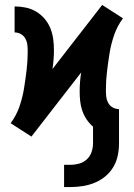

<svg xmlns="http://www.w3.org/2000/svg" viewBox="-20 -546 540 776"><path d="M239 210V120H265Q283 120 300.5 115Q318 110 331 98Q344 86 350 68.5Q356 51 356 33V-34Q341 -47 330 -63.5Q319 -80 312.5 -99Q306 -118 304 -137.5Q302 -157 302 -177Q302 -196 303.5 -215Q305 -234 308 -253L107 6L65 -21L23 -48Q46 -79 58.5 -115Q71 -151 77 -188Q83 -225 87.5 -262.5Q92 -300 92 -338Q92 -352 90.5 -365Q89 -378 82.5 -390Q76 -402 64 -408.5Q52 -415 39 -415V-520Q61 -520 83.5 -515.5Q106 -511 125.5 -499.5Q145 -488 160 -470.5Q175 -453 183.5 -432Q192 -411 195 -388.5Q198 -366 198 -343Q198 -324 196.5 -305Q195 -286 192 -267L393 -526L435 -499L477 -472Q454 -441 441.5 -405Q429 -369 423 -332Q417 -295 412.5 -257.5Q408 -220 408 -182Q408 -168 409.5 -155Q411 -142 417.5 -130Q424 -118 436 -111.5Q448 -105 461 -105V33Q461 58 456 82.5Q451 107 438 129Q425 151 405.5 167Q386 183 363 192.5Q340 202 315 206Q290 210 265 210Z"/></svg>

Font: Iosevka Curly Slab Extrabold
Style: Regular
Weight: 800
Monospace: yes
Designer: Belleve Invis
Foundry: Belleve Invis
Version: Version 22.1.2; ttfautohint (v1.8.4)